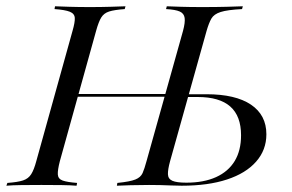

<svg xmlns="http://www.w3.org/2000/svg" viewBox="-34 -591 930 611"><path d="M337.9 0 339.5 -8.9Q379.8 -12.9 396.8 -19.8Q413.7 -26.6 419.8 -40.3Q425.8 -54 432.3 -78.2L548.4 -492.7Q555.6 -519.4 553.6 -533.9Q551.6 -548.4 537.9 -554.4Q524.2 -560.5 494.4 -562.1L496.8 -571Q514.5 -570.2 542.3 -569.4Q570.2 -568.5 609.7 -568.5Q654.8 -568.5 687.5 -569.4Q720.2 -570.2 738.7 -571L736.3 -562.1Q689.5 -559.7 668.1 -552.8Q646.8 -546 638.7 -531.9Q630.6 -517.7 623.4 -492.7L507.3 -78.2Q500 -51.6 500.4 -36.7Q500.8 -21.8 514.5 -15.7Q528.2 -9.7 558.9 -9.7Q614.5 -9.7 653.6 -27.4Q692.7 -45.2 712.9 -78.6Q733.1 -112.1 733.1 -160.5Q733.1 -221.8 698.8 -252Q664.5 -282.3 595.2 -282.3H550.8L553.2 -291.1H623.4Q715.3 -291.1 764.5 -258.1Q813.7 -225 813.7 -163.7Q813.7 -113.7 781 -76.6Q748.4 -39.5 688.3 -19.8Q628.2 0 544.4 0Q529 0 511.3 -0.8Q493.5 -1.6 475.8 -2Q458.1 -2.4 440.3 -2.4Q408.1 -2.4 381.5 -1.6Q354.8 -0.8 337.9 0ZM-13.7 0 -10.5 -8.9Q22.6 -11.3 39.5 -16.9Q56.5 -22.6 65.3 -36.7Q74.2 -50.8 81.5 -78.2L196.8 -492.7Q204.8 -520.2 204 -533.9Q203.2 -547.6 188.3 -553.6Q173.4 -559.7 139.5 -562.1L141.1 -571Q158.1 -570.2 187.1 -569.4Q216.1 -568.5 252.4 -568.5Q287.1 -568.5 316.5 -569.4Q346 -570.2 365.3 -571L362.9 -562.1Q329.8 -559.7 313.3 -554.4Q296.8 -549.2 288.3 -535.5Q279.8 -521.8 271.8 -492.7L156.5 -78.2Q149.2 -50 150 -35.9Q150.8 -21.8 165.3 -16.5Q179.8 -11.3 211.3 -8.9L209.7 0Q191.1 -1.6 161.7 -2Q132.3 -2.4 97.6 -2.4Q62.1 -2.4 33.1 -2Q4 -1.6 -13.7 0ZM197.6 -283.1 200 -291.9H503.2L500.8 -283.1Z"/></svg>

Font: Playfair 144pt Light
Style: Italic
Weight: 300
Italic angle: -15.6°
Designer: Claus Eggers Sørensen
Foundry: Claus Eggers Sørensen
Version: Version 2.001;gftools[0.9.30]